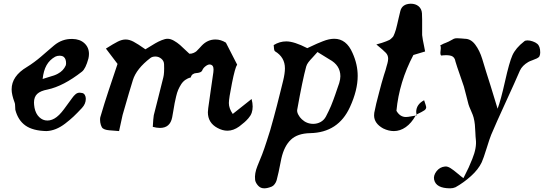

<svg xmlns="http://www.w3.org/2000/svg" viewBox="-20 -710 2946 1040"><path d="M231.9 0Q257.3 -1 282.7 -11.2Q308.1 -21.5 333.3 -40.8Q358.4 -60.1 378.2 -78.6Q397.9 -97.2 423.8 -125Q444.8 -147.5 444.8 -174.8Q444.8 -186.5 439.7 -195.3Q434.6 -204.1 425.8 -206.1Q416 -208 412.1 -208Q405.3 -208 399.4 -205.8Q393.6 -203.6 388.2 -198.7Q382.8 -193.8 379.6 -190.2Q376.5 -186.5 370.6 -178.7Q364.7 -170.9 362.8 -168Q355 -158.2 340.6 -137.7Q326.2 -117.2 313.5 -102.1Q300.8 -86.9 287.1 -76.2Q262.2 -57.1 236.8 -57.1Q211.4 -57.1 192.4 -75.7Q173.3 -94.2 167 -126Q164.1 -143.1 164.1 -154.8Q164.1 -184.6 181.4 -201.2Q198.7 -217.8 237.8 -225.1Q323.2 -243.2 423.8 -321.8Q443.8 -337.4 459 -393.1Q461.9 -406.2 461.9 -418Q461.9 -453.1 437.3 -475.8Q412.6 -498.5 372.1 -499Q316.9 -500.5 272.9 -463.9Q261.2 -454.1 238 -434.1Q214.8 -414.1 200.7 -401.9Q186.5 -389.6 165.5 -374Q144.5 -358.4 126 -347.2Q43 -297.9 43 -226.1Q43 -197.3 59.1 -154.8Q62 -148.9 62 -134.8Q62 -122.1 63 -115.2Q77.6 -58.6 117.9 -30Q158.2 -1.5 231.9 0ZM210.9 -282.2Q215.8 -327.6 232.2 -356.7Q248.5 -385.7 278.8 -402.8Q289.6 -408.2 301.8 -408.2Q318.8 -408.2 326.2 -400.9Q337.9 -390.6 337.9 -367.2Q337.9 -360.8 335.9 -355Q323.2 -326.7 293.9 -311Q284.7 -305.7 272.9 -301.5Q261.2 -297.4 242.2 -292Q223.1 -286.6 210.9 -282.2Z M625 0Q641.6 -76.7 644 -86.9Q684.6 -228.5 699.7 -275.9Q718.8 -337.9 794.9 -396Q805.2 -403.8 821.8 -403.8Q839.8 -403.8 854 -391.8Q868.2 -379.9 868.7 -361.8Q870.6 -314 864.7 -291Q855.5 -252.4 837.2 -181.4Q818.8 -110.4 813 -85.9Q810.1 -69.3 807.6 -22.9Q828.6 -17.1 846.7 -17.1Q901.4 -17.1 912.6 -74.2Q915.5 -87.9 919.2 -111.6Q922.9 -135.3 926 -151.1Q929.2 -167 934.1 -188Q939 -209 945.3 -223.6Q951.7 -238.3 960.9 -252.9Q970.2 -267.6 983.6 -277.1Q997.1 -286.6 1013.7 -291Q1016.1 -302.7 1024.9 -308.3Q1033.7 -314 1043.5 -314.2Q1053.2 -314.5 1062.7 -317.9Q1072.3 -321.3 1075.7 -329.1Q1080.1 -340.8 1092.8 -350.8Q1105.5 -360.8 1115.7 -360.8Q1136.7 -359.4 1136.7 -334Q1136.7 -331.5 1136.2 -326.4Q1135.7 -321.3 1135.7 -318.8Q1130.9 -287.6 1121.8 -222.4Q1112.8 -157.2 1107.9 -124Q1106 -108.4 1106 -102.1Q1106 -44.9 1157.7 -17.1Q1185.5 -2 1211.9 -2Q1244.1 -2 1275.9 -24.9Q1294.4 -39.6 1303.7 -47.4Q1313 -55.2 1325.4 -69.3Q1337.9 -83.5 1343.3 -98.9Q1348.6 -114.3 1348.6 -132.8Q1348.6 -151.4 1342.8 -173.8L1240.7 -92.8Q1219.7 -123 1219.7 -151.9Q1219.7 -175.8 1236.6 -260Q1253.4 -344.2 1264.6 -359.9L1203.6 -479Q1176.3 -496.1 1147 -496.1Q1104.5 -496.1 1072.8 -462.9Q1069.3 -459.5 1059.3 -448.2Q1049.3 -437 1043.9 -432.4Q1038.6 -427.7 1028.1 -423.1Q1017.6 -418.5 1005.9 -418.9Q970.2 -453.1 955.1 -466.3Q939.9 -479.5 921.9 -489.7Q903.8 -500 887.7 -500Q874.5 -500 856 -492.4Q837.4 -484.9 821 -475.3Q804.7 -465.8 767.6 -442.9Q726.1 -472.2 703.4 -484.1Q680.7 -496.1 660.6 -496.1Q641.1 -496.1 618.4 -484.9Q595.7 -473.6 553.7 -446.8L616.7 -363.8Q608.4 -338.9 592.5 -291.7Q576.7 -244.6 567.4 -216.6Q558.1 -188.5 545.7 -149.4Q533.2 -110.4 523.9 -77.1Q522 -73.2 522 -61Q522 -46.9 526.4 -33Q530.8 -19 537.6 -14.2Q546.4 -8.3 558.3 -6.1Q570.3 -3.9 591.6 -2.7Q612.8 -1.5 625 0Z M1462.4 -465.8Q1462.9 -462.4 1463.4 -457Q1463.9 -451.7 1464.1 -448.2Q1464.4 -444.8 1465.1 -441.2Q1465.8 -437.5 1467 -435.3Q1468.3 -433.1 1469.7 -432.1Q1523.4 -399.9 1523.4 -339.8Q1523.4 -313 1513.7 -272.9Q1511.2 -263.7 1497.6 -208Q1483.9 -152.3 1479.7 -137Q1475.6 -121.6 1463.1 -74.5Q1450.7 -27.3 1443.4 -3.9Q1436 19.5 1423.8 57.6Q1411.6 95.7 1399.7 127Q1387.7 158.2 1374.5 189Q1357.9 230 1361.8 263.2Q1362.8 275.4 1372.8 289.1Q1382.8 302.7 1394.5 307.1Q1401.9 310.1 1411.6 310.1Q1428.7 310.1 1451.7 300.8Q1460.4 297.4 1468 287.1Q1475.6 276.9 1478.5 266.1Q1486.8 237.8 1504.4 147Q1519.5 81.1 1555.4 46.9Q1591.3 12.7 1659.7 11.2Q1812.5 8.3 1875.5 -129.9Q1917.5 -221.2 1917.5 -298.8Q1917.5 -361.3 1889.6 -422.9Q1856.4 -500 1790.5 -500Q1762.7 -500 1729.5 -486.8Q1707 -479 1644.5 -449.2Q1573.2 -485.8 1530.8 -485.8Q1494.6 -485.8 1462.4 -465.8ZM1699.7 -428.2 1764.6 -388.2Q1823.7 -356.4 1823.7 -296.9Q1823.7 -281.2 1817.4 -259.8Q1815.9 -255.9 1807.1 -230.2Q1798.3 -204.6 1795.9 -197.3Q1793.5 -189.9 1785.6 -168.7Q1777.8 -147.5 1772.9 -136.2Q1768.1 -125 1760.5 -108.9Q1752.9 -92.8 1745.6 -79.1Q1735.4 -59.6 1716.8 -49.3Q1698.2 -39.1 1676.8 -39.1Q1641.1 -39.1 1614.7 -64Q1603.5 -74.2 1595.7 -89.1Q1587.9 -104 1589.8 -115.2Q1618.7 -277.3 1638.7 -350.1Q1642.1 -361.8 1650.9 -373.3Q1659.7 -384.8 1675.3 -401.1Q1690.9 -417.5 1699.7 -428.2Z M2127.4 -109.9Q2146.5 -76.2 2178.7 -76.2Q2189 -76.2 2207.5 -79.8Q2226.1 -83.5 2231.4 -84Q2208.5 -43 2178 -21.5Q2147.5 0 2113.3 0Q2085 0 2055.7 -14.2Q2006.3 -41.5 2006.3 -85Q2006.3 -95.2 2007.3 -99.1Q2011.7 -123 2018.1 -149.4Q2024.4 -175.8 2033.2 -208Q2042 -240.2 2046.4 -257.8Q2062.5 -314 2068.4 -330.1Q2069.8 -336.4 2073.5 -349.1Q2077.1 -361.8 2078.6 -366.9Q2080.1 -372.1 2081.3 -379.4Q2082.5 -386.7 2082.5 -392.1Q2082.5 -410.2 2070.6 -423.3Q2058.6 -436.5 2018.6 -469.2Q2040 -475.6 2049.1 -478Q2058.1 -480.5 2071.8 -486.1Q2085.4 -491.7 2089.4 -493.7Q2093.3 -495.6 2101.3 -503.2Q2109.4 -510.7 2111.1 -514.4Q2112.8 -518.1 2117.7 -530Q2122.6 -542 2124.5 -550Q2126.5 -558.1 2131.3 -577.1Q2133.3 -584 2138.9 -610.1Q2144.5 -636.2 2148.4 -649.9Q2157.7 -688.5 2204.6 -689.9Q2230.5 -689.9 2247.1 -676.3Q2263.7 -662.6 2265.6 -638.2Q2266.6 -626 2266.6 -604V-520Q2268.1 -507.3 2270.5 -493.2Q2272.9 -479 2276.9 -461.2Q2280.8 -443.4 2282.7 -431.2Q2226.1 -414.1 2219.2 -412.1Q2142.1 -266.1 2127.4 -109.9ZM2288.6 -129.9Q2288.6 -119.1 2278.3 -112.1Q2268.1 -105 2236.3 -89.8Q2234.4 -97.7 2234.4 -103Q2234.4 -144.5 2277.3 -167Q2288.6 -134.3 2288.6 -129.9ZM2231.4 -84 2233.4 -87.9 2236.3 -89.8Q2236.3 -88.9 2236.8 -87.4Q2237.3 -85.9 2237.3 -85Q2233.4 -85 2231.4 -84Z M2490.2 254.9Q2480 248 2458.3 229.5Q2436.5 210.9 2420.2 200.7Q2403.8 190.4 2390.6 191.9Q2361.8 194.8 2344.2 218Q2326.7 241.2 2331.5 263.2Q2341.8 310.1 2418.5 310.1Q2434.1 310.1 2447.3 304.2Q2491.2 279.8 2531.2 243.7Q2571.3 207.5 2589.4 168.9Q2598.6 148.9 2615.7 93.8Q2632.8 38.6 2640.6 20Q2668 -44.9 2719 -155.8Q2770 -266.6 2796.4 -328.1Q2809.1 -355 2841.3 -374Q2848.6 -378.4 2863.3 -383.5Q2877.9 -388.7 2888.4 -393.8Q2898.9 -398.9 2902.3 -405.8Q2906.2 -415.5 2906.2 -425.8Q2906.2 -460 2889.6 -473.1Q2880.9 -480.5 2865.7 -485.8Q2850.6 -491.2 2837.4 -491.2Q2824.7 -491.2 2819.3 -485.8Q2773.4 -450.2 2755.4 -410.2Q2738.8 -373 2715.6 -269.5Q2692.4 -166 2675.3 -121.1L2637.7 -244.1Q2610.8 -327.6 2592.3 -390.1Q2578.1 -436.5 2554.2 -468.3Q2530.3 -500 2497.6 -500Q2494.1 -500 2481 -501.5Q2467.8 -502.9 2456.3 -502.9Q2444.8 -502.9 2438.5 -500Q2403.8 -480.5 2395.3 -478.3Q2386.7 -476.1 2364.3 -463.9Q2369.6 -459 2366.5 -436.5Q2363.3 -414.1 2369.6 -409.2Q2405.3 -413.6 2424.3 -407.5Q2443.4 -401.4 2447.3 -376Q2454.6 -351.1 2470.2 -306.9Q2485.8 -262.7 2492.7 -241.2Q2497.1 -226.1 2505.6 -191.9Q2514.2 -157.7 2517.6 -145Q2520 -135.7 2531.5 -109.9Q2543 -84 2545.4 -73.2Q2550.3 -54.2 2552.2 -34.9Q2554.2 -15.6 2554.9 7.8Q2555.7 31.2 2557.6 46.9Q2560.1 68.4 2555.4 94.2Q2550.8 120.1 2538.3 150.9Q2525.9 181.6 2518.6 197.5Q2511.2 213.4 2496.6 242.2Q2492.2 251 2490.2 254.9Z"/></svg>

Font: Sonetni venez Italic
Style: Regular
Weight: 400
Italic angle: -14°
Designer: Alja Herlah
Foundry: Type Salon
Version: Version 1.000;hotconv 1.0.109;makeotfexe 2.5.65596